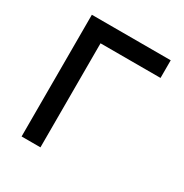

<svg xmlns="http://www.w3.org/2000/svg" viewBox="-165 -840 929 970"><g transform="rotate(30 300.0 -355.0)"><path d="M94 0V-710H554V-607H204V0Z"/></g></svg>

Font: Geist Mono SemiBold
Style: Regular
Weight: 600
Monospace: yes
Designer: Basement.studio, Andrés Briganti, Mateo Zaragoza
Foundry: Basement.studio, Vercel, Andrés Briganti, Guido Ferreyra, Mateo Zaragoza
Version: Version 1.500; ttfautohint (v1.8.4.7-5d5b)